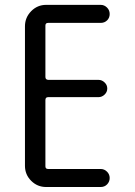

<svg xmlns="http://www.w3.org/2000/svg" viewBox="-20 -750 540 770"><path d="M165 0Q129.9 0 105 -24.9Q80.1 -49.8 80.1 -85V-644.5Q80.1 -679.7 105 -705.1Q129.9 -730.5 165 -730.5H383.8Q398.4 -730.5 409.2 -719.7Q419.9 -709 419.9 -693.8Q419.9 -678.7 409.7 -668.5Q399.4 -658.2 383.8 -658.2H172.9Q162.1 -658.2 162.1 -647.5V-441.4Q162.1 -430.7 172.9 -429.7H375Q388.7 -429.7 399.4 -419.4Q410.2 -409.2 410.2 -395Q410.2 -380.9 399.4 -370.6Q388.7 -360.4 375 -360.4H172.9Q162.1 -360.4 162.1 -348.6V-83Q162.1 -72.3 172.9 -72.3H383.8Q398.4 -72.3 409.2 -61.5Q419.9 -50.8 419.9 -36.1Q419.9 -21.5 409.7 -10.7Q399.4 0 383.8 0Z"/></svg>

Font: Rounded-X Mgen+ 2m regular
Style: Regular
Weight: 400
Designer: [Source Han Sans]
Ryoko NISHIZUKA  (kana & ideographs); Paul D. Hunt (Latin, Greek & Cyrillic); Wenlong ZHANG  (bopomofo
Version: Version 1.059.20150602